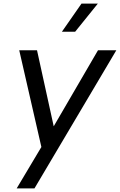

<svg xmlns="http://www.w3.org/2000/svg" viewBox="-20 -816 661 1058"><path d="M519 -796H429L321 -641H394ZM520 -539 276 -120 184 -539H86L208 -6L72 222H170L621 -539Z"/></svg>

Font: Plus Jakarta Text
Style: Italic
Weight: 400
Italic angle: -12°
Designer: Gumpita Rahayu
Foundry: Tokotype Studio
Version: Version 1.000;hotconv 1.0.109;makeotfexe 2.5.65596